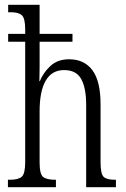

<svg xmlns="http://www.w3.org/2000/svg" viewBox="-20 -780 525 800"><path d="M13 0V-31H21Q56 -31 70.5 -43.5Q85 -56 85 -105V-606H14V-639H85V-657Q85 -704 71 -716.5Q57 -729 26 -729H14V-760H145V-639H282V-606H145V-499Q145 -484 144.5 -467.5Q144 -451 144 -442H146Q160 -477 190 -505Q220 -533 268 -533Q331 -533 365 -487.5Q399 -442 399 -345V-104Q399 -56 411.5 -43.5Q424 -31 459 -31H463V0H339V-344Q339 -413 318.5 -450.5Q298 -488 247 -488Q196 -488 170.5 -444Q145 -400 145 -316V-103Q145 -54 160 -42.5Q175 -31 210 -31H213V0Z"/></svg>

Font: Noto Serif Ethiopic ExtraCondensed Light
Style: Regular
Weight: 300
Width: 2
Designer: Monotype Design Team
Foundry: Monotype Imaging Inc.
Version: Version 2.102; ttfautohint (v1.8.4.7-5d5b)